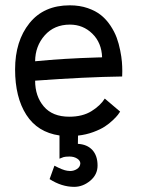

<svg xmlns="http://www.w3.org/2000/svg" viewBox="-20 -519 558 739"><path d="M115.2 -283.2Q222.2 -293.9 356 -297.9L373 -298.3Q371.1 -354.5 335.4 -389.4Q299.8 -424.3 249 -424.3Q189 -424.3 152.3 -383.1Q115.7 -341.8 115.2 -283.2ZM248.5 -498.5Q286.6 -498.5 317.6 -487.8Q348.6 -477.1 369.1 -460.4Q389.6 -443.8 405.3 -420.2Q420.9 -396.5 429.2 -373.8Q437.5 -351.1 442.6 -325.2Q447.8 -299.3 449.2 -281.2Q450.7 -263.2 450.7 -245.6Q450.7 -228.5 450.2 -224.6Q309.6 -222.7 115.2 -208.5Q115.2 -148.4 148.7 -109.1Q182.1 -69.8 246.6 -69.8Q297.9 -69.8 332.3 -91.3Q366.7 -112.8 383.3 -139.6L442.4 -89.4Q439 -84 433.8 -77.1Q428.7 -70.3 414.6 -56.6Q400.4 -43 383.5 -32Q366.7 -21 339.1 -10.7Q311.5 -0.5 280.3 2.9Q279.8 12.7 279.8 34.7Q315.4 36.6 335.4 58.3Q355.5 80.1 355.5 118.2Q355.5 153.3 327.1 176.8Q298.8 200.2 265.6 200.2Q217.3 200.2 170.9 170.4L189.5 118.7Q221.2 135.7 238.8 138.2Q244.6 139.2 250 139.2Q264.2 139.2 276.1 131.6Q288.1 124 289.1 110.8V109.9Q289.1 99.1 276.9 91.3Q264.6 83.5 247.1 83.5Q238.8 83.5 232.9 84.2Q227.1 85 224.6 85.7Q222.2 86.4 217 88.6Q211.9 90.8 209 91.8V2.4Q124.5 -9.8 81.3 -77.1Q38.1 -144.5 38.1 -252Q38.1 -360.8 93.3 -429.7Q148.4 -498.5 248.5 -498.5Z"/></svg>

Font: Fantasque Sans Mono
Style: Regular
Weight: 400
Monospace: yes
Designer: Jany Belluz
Version: Version 1.8.0 ; ttfautohint (v1.8.2)